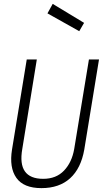

<svg xmlns="http://www.w3.org/2000/svg" viewBox="-20 -962 540 991"><path d="M491 -655 415 -190Q398 -93 342 -42Q286 9 194 9Q102 9 64.5 -44Q27 -97 42 -190L118 -655H170L95 -193Q68 -39 203 -39Q270 -39 310.5 -81.5Q351 -124 363 -193L439 -655ZM252 -942 414 -844 389 -801 225 -893Z"/></svg>

Font: Lekton
Style: Italic
Weight: 400
Italic angle: -9.3°
Designer: Paolo Mazzetti, Luciano Perondi, Raffaele Flato, Elena Papassissa, Emilio Macchia, Michela Povoleri, Tobias Seemiller, R
Version: Version 3.000